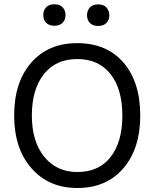

<svg xmlns="http://www.w3.org/2000/svg" viewBox="-20 -894 740 921"><path d="M47.9 -339.8Q47.9 -181.6 130.9 -86.9Q213.9 7.8 351.1 7.8Q490.2 7.8 571.5 -86.4Q652.8 -180.7 652.8 -339.8Q652.8 -500 572.5 -593.5Q492.2 -687 350.1 -687Q210.9 -687 129.4 -593Q47.9 -499 47.9 -339.8ZM132.8 -339.8Q132.8 -465.8 190.4 -538.3Q248 -610.8 350.1 -610.8Q453.1 -610.8 510 -538.8Q566.9 -466.8 566.9 -339.8Q566.9 -212.9 510.5 -140.9Q454.1 -68.8 351.1 -68.8Q252 -68.8 192.4 -141.8Q132.8 -214.8 132.8 -339.8ZM187.5 -821.8Q187.5 -799.8 200.9 -785.2Q214.4 -770.5 240.7 -770.5Q267.1 -770.5 280.8 -785.2Q294.4 -799.8 294.4 -821.8Q294.4 -843.8 280.8 -858.6Q267.1 -873.5 240.7 -873.5Q214.4 -873.5 200.9 -858.6Q187.5 -843.8 187.5 -821.8ZM397.5 -820.8Q397.5 -798.8 410.9 -784.2Q424.3 -769.5 450.7 -769.5Q477.1 -769.5 490.7 -784.2Q504.4 -798.8 504.4 -820.8Q504.4 -842.8 490.7 -857.9Q477.1 -873 450.7 -873Q424.3 -873 410.9 -857.9Q397.5 -842.8 397.5 -820.8Z"/></svg>

Font: FAU Chimera
Style: Regular
Weight: 400
Version: Version 1.002;hotconv 1.0.117;makeotfexe 2.5.65602